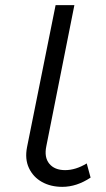

<svg xmlns="http://www.w3.org/2000/svg" viewBox="-20 -720 411 746"><path d="M222 6Q177 6 143 -13Q109 -32 92.5 -67Q76 -102 85 -148L196 -700H269L160 -152Q151 -109 171.5 -84Q192 -59 233 -59Q274 -59 317 -85L332 -30Q278 6 222 6Z"/></svg>

Font: Montserrat
Style: Italic
Weight: 400
Italic angle: -11.3°
Designer: Julieta Ulanovsky
Foundry: Julieta Ulanovsky
Version: Version 9.000; ttfautohint (v1.8.4.7-5d5b)